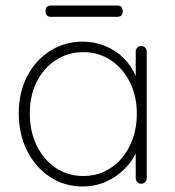

<svg xmlns="http://www.w3.org/2000/svg" viewBox="-20 -666 635 696"><path d="M492 -499Q501 -499 506.5 -493Q512 -487 512 -479V-20Q512 -12 506 -6Q500 0 492 0Q483 0 477.5 -6Q472 -12 472 -20V-162L488 -175Q488 -143 472 -110Q456 -77 428 -50Q400 -23 362 -6.5Q324 10 280 10Q213 10 160.5 -25Q108 -60 78 -120Q48 -180 48 -255Q48 -331 78.5 -389.5Q109 -448 161.5 -481.5Q214 -515 280 -515Q323 -515 361 -499.5Q399 -484 427.5 -456Q456 -428 472 -390.5Q488 -353 488 -309L472 -334V-479Q472 -487 477.5 -493Q483 -499 492 -499ZM282 -28Q338 -28 382 -57.5Q426 -87 451 -138.5Q476 -190 476 -255Q476 -317 451 -367.5Q426 -418 382 -447.5Q338 -477 282 -477Q227 -477 183 -448.5Q139 -420 113.5 -370Q88 -320 88 -255Q88 -190 113 -138.5Q138 -87 182 -57.5Q226 -28 282 -28ZM405 -605H165Q145 -605 145 -625Q145 -646 165 -646H405Q425 -646 425 -625Q425 -605 405 -605Z"/></svg>

Font: Quicksand Variable Light
Style: Regular
Weight: 300
Designer: Andrew Paglinawan
Foundry: Andrew Paglinawan
Version: Version 3.004